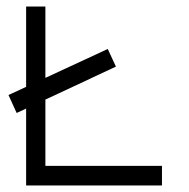

<svg xmlns="http://www.w3.org/2000/svg" viewBox="-20 -617 580 588"><path d="M31 -271 6 -326 60 -351V-597H119V-378.5L310 -467L335 -413L119 -312V-109H476V-49H60V-284.5Z"/></svg>

Font: 3270 Nerd Font Mono
Style: Regular
Weight: 400
Monospace: yes
Version: Version 3.0.1;Nerd Fonts 3.0.0